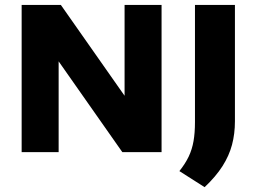

<svg xmlns="http://www.w3.org/2000/svg" viewBox="-20 -615 1037 776"><path d="M67.5 0V-595H226L507 -194.5H483.5V-595H633V0H474.5L193.5 -400.5H217V0ZM807 141.5 705 76.5Q729 46.5 742.8 17.5Q756.5 -11.5 762.2 -44.8Q768 -78 768 -121.5V-595H929.5V-125Q929.5 -74.5 917.8 -30Q906 14.5 879.2 56.5Q852.5 98.5 807 141.5Z"/></svg>

Font: Encode Sans SC Condensed Thin
Style: Bold
Weight: 700
Version: Version 3.002